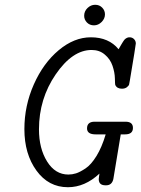

<svg xmlns="http://www.w3.org/2000/svg" viewBox="-20 -775 588 803"><path d="M332 -709Q332 -728 346 -741.5Q360 -755 378 -755Q396 -755 407.5 -743Q419 -731 419 -715Q419 -697 405 -683Q391 -669 373 -669Q355 -669 343.5 -681Q332 -693 332 -709ZM82 -235Q82 -333 121.5 -422Q161 -511 225.5 -565Q290 -619 360 -619Q435 -619 476 -569Q478 -573 482 -579.5Q486 -586 487.5 -589Q489 -592 492 -596.5Q495 -601 496.5 -603.5Q498 -606 500.5 -609Q503 -612 505.5 -613.5Q508 -615 510.5 -616.5Q513 -618 516 -618.5Q519 -619 522 -619Q533 -619 540.5 -611.5Q548 -604 548 -593Q548 -587 523 -438Q521 -427 520 -422Q519 -417 511 -410.5Q503 -404 490 -404Q469 -404 462 -420Q461 -422 460.5 -447Q460 -472 450.5 -500Q441 -528 418 -547Q396 -566 363 -566Q283 -566 213 -464Q143 -362 143 -234Q143 -154 177 -99.5Q211 -45 266 -45Q282 -45 298 -50Q314 -55 337.5 -70.5Q361 -86 383.5 -122.5Q406 -159 422 -213H380Q344 -213 344 -238Q344 -266 376 -266H505Q536 -266 536 -240Q536 -213 503 -213H485L454 -26Q448 0 424 0H421Q393 0 393 -26Q393 -30 394.5 -39Q396 -48 396 -49Q335 8 264 8Q183 8 132.5 -61.5Q82 -131 82 -235Z"/></svg>

Font: CMU Typewriter Text
Style: LightOblique
Weight: 200
Italic angle: -9.46001°
Version: Version 0.7.0